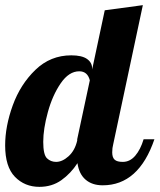

<svg xmlns="http://www.w3.org/2000/svg" viewBox="-33 -720 620 746"><path d="M25 -33C50.3 -7 82 6 120 6C152.7 6 181.2 -2.7 205.5 -20C229.8 -37.3 250.7 -59.3 268 -86C272 -58 282.5 -36.7 299.5 -22C316.5 -7.3 338.7 0 366 0C459.3 0 526.3 -59.7 567 -179H525C517 -152.3 506.2 -131 492.5 -115C478.8 -99 462.7 -91 444 -91C429.3 -91 418.8 -93.8 412.5 -99.5C406.2 -105.2 403 -114.7 403 -128C403 -139.3 404.3 -150 407 -160L522 -700L374 -680L325 -450V-454C325 -469.3 318.3 -481.7 305 -491C291.7 -500.3 271.3 -505 244 -505C190 -505 143.5 -486.2 104.5 -448.5C65.5 -410.8 36.2 -364.8 16.5 -310.5C-3.2 -256.2 -13 -204.3 -13 -155C-13 -99.7 -0.3 -59 25 -33ZM233.5 -113C217.2 -98.3 201 -91 185 -91C171 -91 159.2 -95.7 149.5 -105C139.8 -114.3 135 -135.7 135 -169C135 -202.3 141 -240.8 153 -284.5C165 -328.2 181.7 -365.5 203 -396.5C224.3 -427.5 248.3 -443 275 -443C296.3 -443 310 -431.3 316 -408L267 -179V-174C261 -148 249.8 -127.7 233.5 -113Z"/></svg>

Font: DonutKreme
Style: Regular
Weight: 400
Designer: Impallari Type
Foundry: Impallari Type
Version: Version 2.100